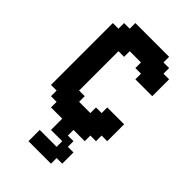

<svg xmlns="http://www.w3.org/2000/svg" viewBox="-225 -633 894 894"><g transform="rotate(45 222.0 -185.5)"><path d="M185.2 0H111.1V-37H74.1V-74.1H37V-481.5H74.1V-518.5H111.1V-555.6H333.3V-518.5H370.4V-481.5H407.4V-370.4H296.3V-407.4H259.3V-444.4H185.2V-407.4H148.1V-148.1H185.2V-111.1H259.3V-148.1H296.3V-185.2H407.4V-74.1H370.4V-37H333.3V0H259.3V37H296.3V74.1H333.3V148.1H296.3V185.2H148.1V111.1H259.3V74.1H185.2Z"/></g></svg>

Font: Jersey 15
Style: Regular
Weight: 400
Designer: Sarah Cadigan-Fried
Version: Version 1.001; ttfautohint (v1.8.4.7-5d5b)